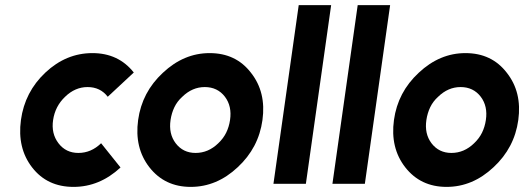

<svg xmlns="http://www.w3.org/2000/svg" viewBox="-20 -720 2053 752"><path d="M342 -512Q239 -512 158 -436Q77 -360 62 -250Q47 -140 106 -64Q165 12 268 12Q370 12 452 -64L376 -159Q337 -121 287 -121Q238 -121 209 -159Q180 -197 188 -250Q196 -304 235 -341Q274 -379 323 -379Q373 -379 402 -341L504 -436Q444 -512 342 -512Z M782 -379Q832 -379 861 -341Q889 -304 881 -250Q877 -223 866 -200.5Q855 -178 835 -159Q796 -121 746 -121Q697 -121 668 -159Q640 -196 648 -250Q652 -277 663 -300Q674 -323 694 -341Q733 -379 782 -379ZM801 -512Q700 -512 618 -435Q536 -359 521 -250Q506 -141 565 -65Q625 12 727 12Q829 12 911 -65Q993 -141 1008 -250Q1023 -359 963 -435Q904 -512 801 -512Z M1150 -700 1051 0H1178L1277 -700Z M1381 -700 1282 0H1409L1508 -700Z M1784 -379Q1834 -379 1863 -341Q1891 -304 1883 -250Q1879 -223 1868 -200.5Q1857 -178 1837 -159Q1798 -121 1748 -121Q1699 -121 1670 -159Q1642 -196 1650 -250Q1654 -277 1665 -300Q1676 -323 1696 -341Q1735 -379 1784 -379ZM1803 -512Q1702 -512 1620 -435Q1538 -359 1523 -250Q1508 -141 1567 -65Q1627 12 1729 12Q1831 12 1913 -65Q1995 -141 2010 -250Q2025 -359 1965 -435Q1906 -512 1803 -512Z"/></svg>

Font: Unageo
Style: Bold-Italic
Weight: 700
Designer: Richard Sepsi
Foundry: Richard Sepsi
Version: Version 2.000